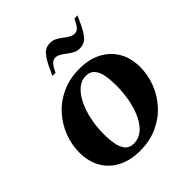

<svg xmlns="http://www.w3.org/2000/svg" viewBox="-214 -944 1103 1103"><g transform="rotate(-45 337.5 -392.5)"><path d="M295 10Q217 10 159.5 -19.5Q102 -49 71 -103Q40 -157 40 -230Q40 -294 63.5 -355Q87 -416 131.5 -465Q176 -514 239 -542.5Q302 -571 380 -571Q458 -571 515 -541.5Q572 -512 603.5 -458Q635 -404 635 -331Q635 -266 611.5 -205.5Q588 -145 543.5 -96Q499 -47 436 -18.5Q373 10 295 10ZM300 -45Q338 -45 368.5 -70Q399 -95 420 -138.5Q441 -182 452 -237Q463 -292 463 -352Q463 -397 456.5 -434.5Q450 -472 431 -494Q412 -516 377 -516Q341 -516 311 -490.5Q281 -465 259.5 -421.5Q238 -378 226 -322.5Q214 -267 214 -208Q214 -163 220.5 -126Q227 -89 245.5 -67Q264 -45 300 -45ZM242 -651Q269 -713 288.5 -744Q308 -775 326 -785Q344 -795 366 -795Q388 -795 406 -785.5Q424 -776 440 -763.5Q456 -751 472 -741.5Q488 -732 505 -732Q521 -732 533 -743.5Q545 -755 565 -795H590Q563 -733 543.5 -702Q524 -671 506 -661Q488 -651 466 -651Q444 -651 426 -660.5Q408 -670 392 -682.5Q376 -695 360 -704.5Q344 -714 327 -714Q312 -714 299.5 -702.5Q287 -691 267 -651Z"/></g></svg>

Font: Spectral SC ExtraBold
Style: Italic
Weight: 800
Italic angle: -10°
Designer: Jean-Baptiste Levee
Foundry: Production Type
Version: Version 2.001